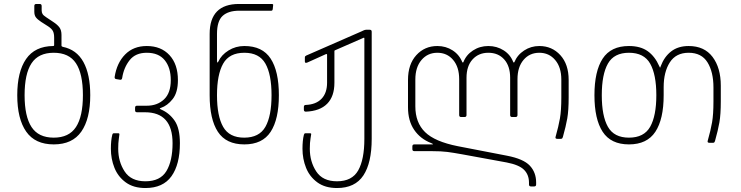

<svg xmlns="http://www.w3.org/2000/svg" viewBox="-20 -720 3737 968"><path d="M67 -240Q67 -358 111.5 -422.5Q156 -487 248 -488Q253 -488 253 -493V-530Q253 -551 247 -563Q241 -575 223 -587L187 -610Q169 -622 161 -632.5Q153 -643 153 -661V-690Q153 -700 163 -700H180Q190 -700 190 -690V-668Q190 -657 194.5 -649.5Q199 -642 213 -633L249 -609Q269 -596 279.5 -582Q290 -568 290 -544V-490Q290 -486 296 -484Q366 -470 400.5 -407.5Q435 -345 435 -240Q435 -121 390 -56.5Q345 8 251 8Q157 8 112 -56.5Q67 -121 67 -240ZM251 -26Q328 -26 363 -79.5Q398 -133 398 -240Q398 -348 363 -401Q328 -454 251 -454Q174 -454 139 -401Q104 -348 104 -240Q104 -133 139 -79.5Q174 -26 251 -26Z M539 30Q539 -12 546 -40Q548 -48 553 -48H577Q582 -48 582 -43Q582 -39 579 -19.5Q576 0 576 30Q576 95 608.5 144.5Q641 194 713 194Q788 194 819 142.5Q850 91 850 2Q850 -154 711 -154H671Q661 -154 661 -164V-177Q661 -187 671 -187H720Q773 -187 807 -219Q841 -251 841 -316Q841 -379 810.5 -416.5Q780 -454 720 -454Q663 -454 633.5 -416.5Q604 -379 596 -327Q594 -316 585 -318L567 -321Q557 -322 558 -332Q569 -403 611 -445.5Q653 -488 720 -488Q792 -488 834.5 -442Q877 -396 877 -316Q877 -254 850.5 -220.5Q824 -187 791 -176Q785 -174 785.5 -172.5Q786 -171 792 -168Q834 -150 860.5 -111.5Q887 -73 887 2Q887 109 844.5 168.5Q802 228 713 228Q653 228 614 199.5Q575 171 557 126Q539 81 539 30Z M1185 -700H1348Q1354 -700 1356 -698.5Q1358 -697 1357 -693L1355 -673Q1354 -669 1352.5 -667.5Q1351 -666 1347 -666H1186Q1131 -666 1102.5 -640Q1074 -614 1074 -549V-420Q1074 -407 1075.5 -405Q1077 -403 1081 -410Q1096 -443 1132 -465.5Q1168 -488 1212 -488Q1303 -488 1344.5 -424.5Q1386 -361 1386 -240Q1386 -119 1344.5 -55.5Q1303 8 1212 8Q1120 8 1078.5 -55.5Q1037 -119 1037 -240V-549Q1037 -700 1185 -700ZM1211 -26Q1287 -26 1318 -80.5Q1349 -135 1349 -240Q1349 -345 1318 -399.5Q1287 -454 1212 -454Q1136 -454 1105 -399Q1074 -344 1074 -240Q1074 -135 1105 -80.5Q1136 -26 1211 -26Z M1505 30Q1505 -12 1512 -40Q1514 -48 1519 -48H1544Q1549 -48 1549 -44Q1549 -41 1545.5 -21.5Q1542 -2 1542 30Q1542 95 1574.5 144.5Q1607 194 1679 194Q1755 194 1786 139Q1817 84 1817 -20V-526Q1817 -532 1812 -529L1668 -466Q1666 -465 1666 -462V-303Q1666 -234 1629.5 -197Q1593 -160 1522 -157Q1512 -157 1512 -167V-181Q1512 -191 1522 -191Q1573 -193 1601 -222Q1629 -251 1629 -303V-444Q1629 -449 1623 -447L1530 -405Q1524 -403 1523 -403Q1517 -403 1517 -411V-429Q1517 -434 1518.5 -436Q1520 -438 1524 -440L1803 -562Q1805 -563 1812.5 -566.5Q1820 -570 1826 -570H1844Q1854 -570 1854 -560V-20Q1854 101 1812 164.5Q1770 228 1679 228Q1619 228 1580 199.5Q1541 171 1523 126Q1505 81 1505 30Z M2647 210V201Q2647 161 2622 136Q2597 111 2534 99L2310 58Q2266 50 2235.5 46Q2205 42 2156 42H2069Q2059 42 2059 32V18Q2059 8 2069 8H2159Q2163 8 2163 7Q2163 5 2153 1Q2099 -20 2068 -65.5Q2037 -111 2037 -179V-317Q2037 -396 2079 -442Q2121 -488 2185 -488Q2228 -488 2262 -466Q2296 -444 2311 -406Q2312 -405 2313.5 -405Q2315 -405 2316 -406Q2330 -443 2364.5 -465.5Q2399 -488 2442 -488Q2485 -488 2519.5 -466Q2554 -444 2568 -406Q2569 -405 2570.5 -405Q2572 -405 2573 -406Q2588 -443 2622.5 -465.5Q2657 -488 2699 -488Q2763 -488 2805 -442Q2847 -396 2847 -317V-229Q2847 -163 2840 -123Q2833 -83 2818 -30Q2816 -24 2814 -22Q2812 -20 2807 -20H2790Q2778 -20 2781 -30Q2796 -83 2803 -123Q2810 -163 2810 -229V-319Q2810 -381 2779 -417.5Q2748 -454 2699 -454Q2650 -454 2619.5 -418Q2589 -382 2589 -321V-140Q2589 -130 2579 -130H2562Q2552 -130 2552 -140V-328Q2552 -387 2522 -420.5Q2492 -454 2442 -454Q2393 -454 2362.5 -420.5Q2332 -387 2332 -328V-140Q2332 -130 2322 -130H2305Q2295 -130 2295 -140V-321Q2295 -382 2264.5 -418Q2234 -454 2185 -454Q2136 -454 2105 -417.5Q2074 -381 2074 -319V-184Q2074 -102 2123 -54Q2172 -6 2288 17L2536 65Q2619 81 2651 115Q2683 149 2683 200V210Q2683 220 2673 220H2657Q2647 220 2647 210Z M2977 -240Q2977 -361 3018.5 -424.5Q3060 -488 3151 -488Q3209 -488 3245.5 -462Q3282 -436 3304 -386Q3307 -379 3308 -379Q3309 -379 3311 -386Q3329 -434 3364 -461Q3399 -488 3452 -488Q3531 -488 3572.5 -433Q3614 -378 3614 -288V-209Q3614 -143 3607 -103Q3600 -63 3585 -10Q3583 -4 3581 -2Q3579 0 3574 0H3557Q3545 0 3548 -10Q3563 -63 3570 -103Q3577 -143 3577 -209V-279Q3577 -357 3547 -405.5Q3517 -454 3452 -454Q3388 -454 3357 -405.5Q3326 -357 3326 -281V-240Q3326 -119 3284 -55.5Q3242 8 3151 8Q3060 8 3018.5 -55.5Q2977 -119 2977 -240ZM3151 -26Q3227 -26 3258 -81Q3289 -136 3289 -240Q3289 -344 3258 -399Q3227 -454 3151 -454Q3076 -454 3045 -399.5Q3014 -345 3014 -240Q3014 -135 3045 -80.5Q3076 -26 3151 -26Z"/></svg>

Font: Barlow GEO Extra Light
Style: Regular
Weight: 200
Designer: Jeremy Tribby
Foundry: Tribby Type
Version: Version 1.408